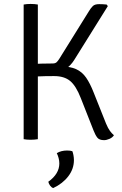

<svg xmlns="http://www.w3.org/2000/svg" viewBox="-20 -706 621 974"><path d="M100 -683Q107 -684.5 116.2 -685.2Q125.5 -686 135 -686Q145.5 -686 155 -685.2Q164.5 -684.5 172 -683V0Q164.5 1.5 155 2.2Q145.5 3 135 3Q125.5 3 116.2 2.2Q107 1.5 100 0ZM558 -20Q550.5 -8 535.2 -1.5Q520 5 508 5Q484 5 474 -7.5Q464 -20 455 -43L390 -208Q365.5 -271 335.5 -295.5Q305.5 -320 255 -320Q244 -320 214.2 -319.8Q184.5 -319.5 134 -317V-369H288Q336 -369 366.2 -355.2Q396.5 -341.5 416.8 -312.2Q437 -283 455 -237L518 -79Q528 -55 537.8 -41.8Q547.5 -28.5 558 -20ZM431 -649Q441.5 -666.5 451.5 -675.8Q461.5 -685 483 -685Q493 -685 501.8 -684.5Q510.5 -684 521 -683L527 -675L356 -401Q338 -372.5 311.8 -355.2Q285.5 -338 250 -338H134V-381Q158.5 -382.5 191.2 -383.2Q224 -384 247 -384Q260 -384 266.8 -390Q273.5 -396 281 -408ZM347 61Q350 67.5 352.5 80.8Q355 94 355 106Q355 151 326.5 188.2Q298 225.5 250 248Q241 245 234.2 235.8Q227.5 226.5 225 216Q281 176 281 123Q281 109.5 277.2 95.5Q273.5 81.5 268 71Q290 57.5 320.5 57.5Q336 57.5 347 61Z"/></svg>

Font: Signika Negative Light Light
Style: Regular
Weight: 300
Version: Version 2.001